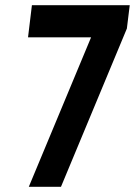

<svg xmlns="http://www.w3.org/2000/svg" viewBox="-20 -720 520 740"><path d="M480 -700 469 -610 215 0H91L331 -576H88L103 -700Z"/></svg>

Font: Kulim Park
Style: Bold Italic
Weight: 700
Italic angle: -8°
Designer: Noponies / Dale Sattler
Foundry: Noponies
Version: Version 1.000; ttfautohint (v1.8.3)